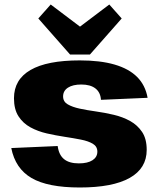

<svg xmlns="http://www.w3.org/2000/svg" viewBox="-20 -820 706 852"><path d="M334 12Q192 12 120 -30Q48 -72 30 -163L236 -172Q241 -133 264 -114Q287 -95 330 -95Q369 -95 390.5 -109Q412 -123 412 -147Q412 -170 392 -182Q372 -194 339 -200.5Q306 -207 266.5 -213Q227 -219 187.5 -228Q148 -237 115 -255Q82 -273 62 -304Q42 -335 42 -384Q42 -467 115.5 -509.5Q189 -552 334 -552Q425 -552 488.5 -533.5Q552 -515 588.5 -478.5Q625 -442 635 -386L428 -377Q426 -410 403.5 -427.5Q381 -445 341 -445Q303 -445 281.5 -431Q260 -417 260 -392Q260 -369 280.5 -357Q301 -345 333.5 -338Q366 -331 405.5 -325.5Q445 -320 485 -310.5Q525 -301 557.5 -283Q590 -265 610.5 -234.5Q631 -204 631 -155Q631 -73 555.5 -30.5Q480 12 334 12ZM520 -738 379 -578H291L150 -738L205 -800L393 -658H277L465 -800Z"/></svg>

Font: Pathway Extreme 28pt ExtraBold
Style: Regular
Weight: 800
Designer: Eduardo Rodriguez Tunni
Foundry: Eduardo Rodriguez Tunni
Version: Version 1.001;gftools[0.9.26]